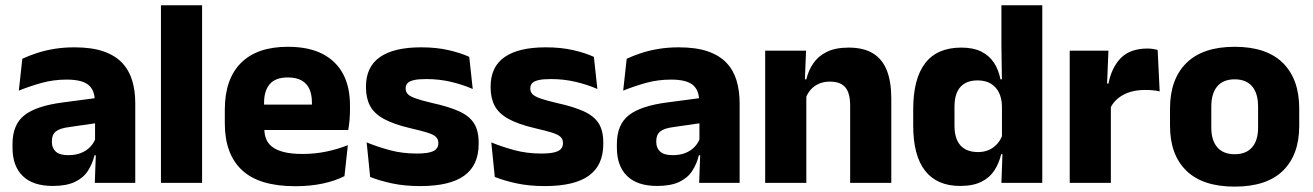

<svg xmlns="http://www.w3.org/2000/svg" viewBox="-20 -680 4884 714"><path d="M332.5 0 337 -123 333.5 -130.5V-284L332.5 -304Q332.5 -345 308.5 -364.5Q284.5 -384 228 -384Q178.5 -384 134 -371.5Q89.5 -359 50 -343L63 -461.5Q86.5 -472.5 115.8 -482.2Q145 -492 180.5 -498Q216 -504 256.5 -504Q321 -504 364.5 -489Q408 -474 434 -446.5Q460 -419 471.5 -380.8Q483 -342.5 483 -296.5V0ZM176 11.5Q102.5 11.5 64.5 -25.5Q26.5 -62.5 26.5 -131V-144.5Q26.5 -217 71.2 -251.8Q116 -286.5 213.5 -299L345.5 -316.5L354.5 -224.5L237.5 -207.5Q202 -203 187.5 -191Q173 -179 173 -155.5V-152Q173 -129.5 187.5 -116.2Q202 -103 234 -103Q262 -103 282.2 -111.5Q302.5 -120 315.5 -133.8Q328.5 -147.5 335 -164.5L356.5 -102.5H331.5Q323.5 -70.5 306.8 -44.5Q290 -18.5 258.5 -3.5Q227 11.5 176 11.5Z M578.5 0V-660.5H731.5V0Z M1078 12.5Q944 12.5 880 -47.2Q816 -107 816 -221.5V-272.5Q816 -385.5 876 -445.8Q936 -506 1050.5 -506Q1127.5 -506 1178.8 -479.8Q1230 -453.5 1255.8 -405Q1281.5 -356.5 1281.5 -288.5V-272Q1281.5 -253 1279.8 -233.2Q1278 -213.5 1275 -196.5H1137Q1139 -225.5 1139.5 -251.2Q1140 -277 1140 -298Q1140 -328.5 1130.5 -349.2Q1121 -370 1101.2 -381Q1081.5 -392 1050.5 -392Q1004.5 -392 983.2 -367.2Q962 -342.5 962 -297V-252L963 -235.5V-200.5Q963 -181.5 969.2 -164.5Q975.5 -147.5 991.2 -134.8Q1007 -122 1034.8 -114.8Q1062.5 -107.5 1105.5 -107.5Q1151 -107.5 1193 -116.2Q1235 -125 1273.5 -140L1261 -25Q1227 -7.5 1180.5 2.5Q1134 12.5 1078 12.5ZM897 -196.5V-291H1244V-196.5Z M1542.5 12Q1484 12 1437 1.8Q1390 -8.5 1356.5 -22L1343.5 -150.5Q1382 -134.5 1428.8 -121.8Q1475.5 -109 1530 -109Q1573.5 -109 1591.8 -118.2Q1610 -127.5 1610 -147V-149Q1610 -162.5 1600.8 -171.2Q1591.5 -180 1568.8 -187Q1546 -194 1505 -203.5Q1443.5 -218 1407.5 -237.8Q1371.5 -257.5 1356.2 -286.2Q1341 -315 1341 -354.5V-358.5Q1341 -431.5 1393 -467.8Q1445 -504 1546 -504Q1603 -504 1648.5 -493.5Q1694 -483 1725 -468.5L1738 -349Q1702 -365 1657.8 -375.5Q1613.5 -386 1565 -386Q1535.5 -386 1518.8 -382Q1502 -378 1495.2 -370.5Q1488.5 -363 1488.5 -352V-350.5Q1488.5 -338.5 1496.5 -330Q1504.5 -321.5 1525.8 -314Q1547 -306.5 1587 -297Q1649 -283.5 1687 -266.2Q1725 -249 1742.5 -221.8Q1760 -194.5 1760 -149.5V-145Q1760 -65.5 1706.5 -26.8Q1653 12 1542.5 12Z M2006 12Q1947.5 12 1900.5 1.8Q1853.5 -8.5 1820 -22L1807 -150.5Q1845.5 -134.5 1892.2 -121.8Q1939 -109 1993.5 -109Q2037 -109 2055.2 -118.2Q2073.5 -127.5 2073.5 -147V-149Q2073.5 -162.5 2064.2 -171.2Q2055 -180 2032.2 -187Q2009.5 -194 1968.5 -203.5Q1907 -218 1871 -237.8Q1835 -257.5 1819.8 -286.2Q1804.5 -315 1804.5 -354.5V-358.5Q1804.5 -431.5 1856.5 -467.8Q1908.5 -504 2009.5 -504Q2066.5 -504 2112 -493.5Q2157.5 -483 2188.5 -468.5L2201.5 -349Q2165.5 -365 2121.2 -375.5Q2077 -386 2028.5 -386Q1999 -386 1982.2 -382Q1965.5 -378 1958.8 -370.5Q1952 -363 1952 -352V-350.5Q1952 -338.5 1960 -330Q1968 -321.5 1989.2 -314Q2010.5 -306.5 2050.5 -297Q2112.5 -283.5 2150.5 -266.2Q2188.5 -249 2206 -221.8Q2223.5 -194.5 2223.5 -149.5V-145Q2223.5 -65.5 2170 -26.8Q2116.5 12 2006 12Z M2580 0 2584.5 -123 2581 -130.5V-284L2580 -304Q2580 -345 2556 -364.5Q2532 -384 2475.5 -384Q2426 -384 2381.5 -371.5Q2337 -359 2297.5 -343L2310.5 -461.5Q2334 -472.5 2363.2 -482.2Q2392.5 -492 2428 -498Q2463.5 -504 2504 -504Q2568.5 -504 2612 -489Q2655.5 -474 2681.5 -446.5Q2707.5 -419 2719 -380.8Q2730.5 -342.5 2730.5 -296.5V0ZM2423.5 11.5Q2350 11.5 2312 -25.5Q2274 -62.5 2274 -131V-144.5Q2274 -217 2318.8 -251.8Q2363.5 -286.5 2461 -299L2593 -316.5L2602 -224.5L2485 -207.5Q2449.5 -203 2435 -191Q2420.5 -179 2420.5 -155.5V-152Q2420.5 -129.5 2435 -116.2Q2449.5 -103 2481.5 -103Q2509.5 -103 2529.8 -111.5Q2550 -120 2563 -133.8Q2576 -147.5 2582.5 -164.5L2604 -102.5H2579Q2571 -70.5 2554.2 -44.5Q2537.5 -18.5 2506 -3.5Q2474.5 11.5 2423.5 11.5Z M3141.5 0V-289Q3141.5 -316 3134.5 -335.8Q3127.5 -355.5 3111 -366Q3094.5 -376.5 3066 -376.5Q3042.5 -376.5 3024.5 -368.2Q3006.5 -360 2994.2 -345.8Q2982 -331.5 2976 -313.5L2952.5 -385H2978.5Q2986.5 -418.5 3004.8 -445Q3023 -471.5 3055 -487.2Q3087 -503 3136 -503Q3191 -503 3226 -481.8Q3261 -460.5 3277.8 -418.5Q3294.5 -376.5 3294.5 -313.5V0ZM2825.5 0V-491.5H2977.5L2972.5 -368.5L2978.5 -354V0Z M3550.5 11.5Q3464.5 11.5 3420.2 -45Q3376 -101.5 3376 -213V-273.5Q3376 -387 3420.5 -445Q3465 -503 3555 -503Q3599 -503 3628.5 -488.5Q3658 -474 3675.8 -447.5Q3693.5 -421 3700.5 -385H3742L3706 -286Q3705 -316.5 3694 -337.5Q3683 -358.5 3663.2 -369.8Q3643.5 -381 3615.5 -381Q3573.5 -381 3551.5 -356.5Q3529.5 -332 3529.5 -283V-212.5Q3529.5 -164 3551.8 -139.2Q3574 -114.5 3617.5 -114.5Q3640.5 -114.5 3658.8 -123Q3677 -131.5 3689.8 -146.5Q3702.5 -161.5 3708.5 -180.5L3746 -106.5H3703Q3695.5 -73.5 3678 -46.5Q3660.5 -19.5 3629.5 -4Q3598.5 11.5 3550.5 11.5ZM3704 0 3708.5 -124.5 3706 -150.5V-349.5V-371L3704 -513.5V-660.5H3856V0Z M4108 -276 4066 -369H4102Q4114 -430 4148.8 -464.8Q4183.5 -499.5 4247 -499.5Q4258 -499.5 4267.2 -498Q4276.5 -496.5 4285 -494.5L4292.5 -340Q4282 -343 4268 -344.2Q4254 -345.5 4239.5 -345.5Q4190.5 -345.5 4157 -327.2Q4123.5 -309 4108 -276ZM3958 0V-491.5H4102L4095.5 -334.5L4111 -332.5V0Z M4571.5 14Q4452.5 14 4391.8 -45.2Q4331 -104.5 4331 -212V-276.5Q4331 -385.5 4392 -445.8Q4453 -506 4571.5 -506Q4690 -506 4750.8 -445.8Q4811.5 -385.5 4811.5 -276.5V-212Q4811.5 -104.5 4751 -45.2Q4690.5 14 4571.5 14ZM4571.5 -106.5Q4614 -106.5 4636.2 -132.2Q4658.5 -158 4658.5 -205.5V-283Q4658.5 -333 4636.2 -359Q4614 -385 4571.5 -385Q4529 -385 4506.8 -359Q4484.5 -333 4484.5 -283V-205.5Q4484.5 -158 4506.8 -132.2Q4529 -106.5 4571.5 -106.5Z"/></svg>

Font: Anek Gurmukhi Medium
Style: Bold
Weight: 700
Version: Version 1.003